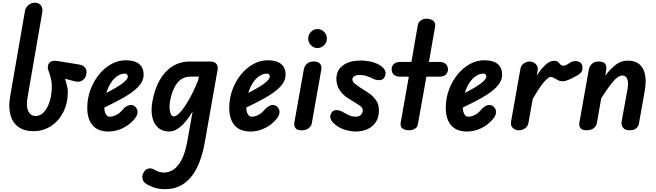

<svg xmlns="http://www.w3.org/2000/svg" viewBox="-20 -948 4774 1397"><path d="M222.5 6.5Q157 6.5 114.5 -24Q72 -54.5 56.2 -111Q40.5 -167.5 53.5 -244.5L161.5 -867.5Q166.5 -895 187.8 -911.8Q209 -928.5 233 -928.5Q260.5 -928.5 276.5 -910.2Q292.5 -892 287.5 -858L180 -236.5Q173 -196.5 177.8 -166.8Q182.5 -137 198.2 -120.5Q214 -104 240 -104Q273.5 -104 299.8 -132.5Q326 -161 341.5 -210.5Q357 -260 357 -323Q357 -349 349.8 -379Q342.5 -409 331 -438.5Q325.5 -452.5 328.8 -470Q332 -487.5 348.8 -498.8Q365.5 -510 400.5 -504L556 -478.5Q580 -474.5 594.8 -460.5Q609.5 -446.5 609.5 -425Q609.5 -386 584 -366Q558.5 -346 519 -357.5L453 -375Q462.5 -345.5 468 -321.8Q473.5 -298 473.5 -280.5Q473.5 -198 440.8 -133Q408 -68 351 -30.8Q294 6.5 222.5 6.5Z M769.5 9Q693.5 9 654.2 -35.8Q615 -80.5 615 -164Q615 -232.5 638 -294.8Q661 -357 700.2 -405.5Q739.5 -454 789.8 -481.8Q840 -509.5 895 -509.5Q959.5 -509.5 992.2 -482.5Q1025 -455.5 1025 -404Q1025 -380 1014.2 -357.5Q1003.5 -335 983.2 -314Q963 -293 935 -273.2Q907 -253.5 872.5 -234Q848.5 -220 812.5 -201.8Q776.5 -183.5 739 -165.5Q739 -157 740 -149.8Q741 -142.5 742.5 -136Q746 -120.5 755.5 -109.8Q765 -99 778.5 -99Q803 -99 827.8 -112.2Q852.5 -125.5 872 -149.5Q894 -175 917.8 -182Q941.5 -189 960.5 -174.5Q970 -167.5 976.2 -154.2Q982.5 -141 979.8 -122.8Q977 -104.5 959 -82.5Q924.5 -40.5 874.2 -15.8Q824 9 769.5 9ZM753.5 -271.5Q769 -279.5 785 -288.5Q801 -297.5 816.5 -306Q846 -323 866.5 -338.2Q887 -353.5 898.5 -366.8Q910 -380 910 -391Q910 -399 905 -405.8Q900 -412.5 890.5 -412.5Q860 -412.5 833.2 -394.2Q806.5 -376 786.2 -344.2Q766 -312.5 753.5 -271.5Z M1181.5 428.5Q1131 428.5 1094 414.2Q1057 400 1039 386.5Q1019 372.5 1016 348.2Q1013 324 1028.5 301.5Q1040.5 282 1062 278Q1083.5 274 1104 287Q1115 294.5 1133.2 301Q1151.5 307.5 1174.5 307.5Q1206.5 307.5 1239.2 287.8Q1272 268 1299.5 218Q1327 168 1343.5 76.5L1381.5 -137.5Q1355 -92.5 1326.5 -59.5Q1298 -26.5 1269.2 -8.8Q1240.5 9 1211.5 9Q1162.5 9 1131.2 -18Q1100 -45 1088.5 -94.8Q1077 -144.5 1089 -211Q1105 -300 1141.8 -364.8Q1178.5 -429.5 1234.2 -465Q1290 -500.5 1363 -500.5H1508.5Q1539.5 -500.5 1553.8 -484.2Q1568 -468 1563 -439.5L1470.5 85Q1440 257.5 1367.5 343Q1295 428.5 1181.5 428.5ZM1245 -101Q1257 -101 1273 -113.8Q1289 -126.5 1307.2 -150Q1325.5 -173.5 1345 -206Q1364.5 -238.5 1384.2 -278.8Q1404 -319 1422 -364.5L1427 -390.5H1367Q1305 -390.5 1268 -341.8Q1231 -293 1217 -211.5Q1212 -179.5 1214.2 -154.5Q1216.5 -129.5 1224.5 -115.2Q1232.5 -101 1245 -101Z M1802.5 9Q1726.5 9 1687.2 -35.8Q1648 -80.5 1648 -164Q1648 -232.5 1671 -294.8Q1694 -357 1733.2 -405.5Q1772.5 -454 1822.8 -481.8Q1873 -509.5 1928 -509.5Q1992.5 -509.5 2025.2 -482.5Q2058 -455.5 2058 -404Q2058 -380 2047.2 -357.5Q2036.5 -335 2016.2 -314Q1996 -293 1968 -273.2Q1940 -253.5 1905.5 -234Q1881.5 -220 1845.5 -201.8Q1809.5 -183.5 1772 -165.5Q1772 -157 1773 -149.8Q1774 -142.5 1775.5 -136Q1779 -120.5 1788.5 -109.8Q1798 -99 1811.5 -99Q1836 -99 1860.8 -112.2Q1885.5 -125.5 1905 -149.5Q1927 -175 1950.8 -182Q1974.5 -189 1993.5 -174.5Q2003 -167.5 2009.2 -154.2Q2015.5 -141 2012.8 -122.8Q2010 -104.5 1992 -82.5Q1957.5 -40.5 1907.2 -15.8Q1857 9 1802.5 9ZM1786.5 -271.5Q1802 -279.5 1818 -288.5Q1834 -297.5 1849.5 -306Q1879 -323 1899.5 -338.2Q1920 -353.5 1931.5 -366.8Q1943 -380 1943 -391Q1943 -399 1938 -405.8Q1933 -412.5 1923.5 -412.5Q1893 -412.5 1866.2 -394.2Q1839.5 -376 1819.2 -344.2Q1799 -312.5 1786.5 -271.5Z M2174 0Q2141 0 2129.5 -16.5Q2118 -33 2121.5 -55L2191 -446Q2192.5 -455 2199.8 -468Q2207 -481 2222.5 -490.8Q2238 -500.5 2265 -500.5Q2295 -500.5 2308.8 -484.2Q2322.5 -468 2317.5 -439.5L2248 -47.5Q2246 -34 2228.2 -17Q2210.5 0 2174 0ZM2289.5 -598.5Q2262.5 -598.5 2242.5 -619Q2222.5 -639.5 2222.5 -668Q2222.5 -695.5 2242.2 -716Q2262 -736.5 2289.5 -736.5Q2316 -736.5 2337.2 -717Q2358.5 -697.5 2358.5 -668Q2358.5 -639.5 2338.2 -619Q2318 -598.5 2289.5 -598.5Z M2566.5 9Q2537.5 9 2501.2 -0.5Q2465 -10 2436.5 -29Q2399.5 -52.5 2388 -77.8Q2376.5 -103 2391 -126Q2403.5 -148.5 2430.5 -146.8Q2457.5 -145 2479 -130.5Q2489.5 -124 2515.2 -111.5Q2541 -99 2567.5 -99Q2593.5 -99 2606.5 -113.2Q2619.5 -127.5 2619.5 -143Q2619.5 -154.5 2615.2 -161.8Q2611 -169 2601.5 -176.5Q2587 -187 2565.2 -200.8Q2543.5 -214.5 2518.5 -229.5Q2476 -255 2451.8 -291.5Q2427.5 -328 2427.5 -373.5Q2427.5 -436.5 2475 -472Q2522.5 -507.5 2605.5 -507.5Q2634.5 -507.5 2667 -501.8Q2699.5 -496 2729 -481.5Q2765 -464 2779 -439.5Q2793 -415 2778 -386.5Q2766 -365.5 2740.5 -364.8Q2715 -364 2689.5 -377.5Q2673.5 -386 2648.5 -394.2Q2623.5 -402.5 2596 -402.5Q2572 -402.5 2558 -393.5Q2544 -384.5 2544 -370.5Q2544 -355.5 2560 -341.2Q2576 -327 2606 -307.5Q2629.5 -292 2653.8 -276.8Q2678 -261.5 2692 -247Q2711.5 -228.5 2724.2 -205.5Q2737 -182.5 2737 -139.5Q2737 -96 2716 -62.2Q2695 -28.5 2656.8 -9.8Q2618.5 9 2566.5 9Z M2954.5 0Q2929.5 0 2909.8 -12.5Q2890 -25 2895.5 -55.5L2954.5 -390H2892.5Q2861.5 -390 2845.5 -405Q2829.5 -420 2829.5 -443.5Q2829.5 -467 2845.5 -482.2Q2861.5 -497.5 2892 -497.5H2973.5L3020 -765.5Q3024 -787.5 3042.8 -799.8Q3061.5 -812 3082 -812Q3099.5 -812 3115.2 -806.5Q3131 -801 3140.2 -788.2Q3149.5 -775.5 3145.5 -753.5L3101 -497.5H3176Q3207.5 -497.5 3223.5 -482.2Q3239.5 -467 3239.5 -443.5Q3239.5 -420 3223.5 -405Q3207.5 -390 3176 -390H3082.5L3021 -46Q3016.5 -21 2997.5 -10.5Q2978.5 0 2954.5 0Z M3378 9Q3302 9 3262.8 -35.8Q3223.5 -80.5 3223.5 -164Q3223.5 -232.5 3246.5 -294.8Q3269.5 -357 3308.8 -405.5Q3348 -454 3398.2 -481.8Q3448.5 -509.5 3503.5 -509.5Q3568 -509.5 3600.8 -482.5Q3633.5 -455.5 3633.5 -404Q3633.5 -380 3622.8 -357.5Q3612 -335 3591.8 -314Q3571.5 -293 3543.5 -273.2Q3515.5 -253.5 3481 -234Q3457 -220 3421 -201.8Q3385 -183.5 3347.5 -165.5Q3347.5 -157 3348.5 -149.8Q3349.5 -142.5 3351 -136Q3354.5 -120.5 3364 -109.8Q3373.5 -99 3387 -99Q3411.5 -99 3436.2 -112.2Q3461 -125.5 3480.5 -149.5Q3502.5 -175 3526.2 -182Q3550 -189 3569 -174.5Q3578.5 -167.5 3584.8 -154.2Q3591 -141 3588.2 -122.8Q3585.5 -104.5 3567.5 -82.5Q3533 -40.5 3482.8 -15.8Q3432.5 9 3378 9ZM3362 -271.5Q3377.5 -279.5 3393.5 -288.5Q3409.5 -297.5 3425 -306Q3454.5 -323 3475 -338.2Q3495.5 -353.5 3507 -366.8Q3518.5 -380 3518.5 -391Q3518.5 -399 3513.5 -405.8Q3508.5 -412.5 3499 -412.5Q3468.5 -412.5 3441.8 -394.2Q3415 -376 3394.8 -344.2Q3374.5 -312.5 3362 -271.5Z M3756 0Q3731.5 0 3712.5 -16Q3693.5 -32 3698 -61L3766.5 -446.5Q3771.5 -473.5 3792.2 -487Q3813 -500.5 3834 -500.5Q3858.5 -500.5 3878 -482.2Q3897.5 -464 3892 -432.5L3885.5 -397Q3915.5 -445 3948 -475.2Q3980.5 -505.5 4008.5 -505.5Q4031.5 -505.5 4041 -496.8Q4050.5 -488 4057.5 -479Q4064.5 -470 4078.5 -470Q4093 -470 4107.5 -479Q4122 -488 4129.5 -493.5Q4144 -502.5 4164.8 -503.5Q4185.5 -504.5 4202 -493Q4218.5 -481.5 4218.5 -454.5Q4218.5 -435.5 4209.2 -423.2Q4200 -411 4187 -403.2Q4174 -395.5 4162.5 -389.5Q4143 -378.5 4117.2 -367.5Q4091.5 -356.5 4075.5 -356.5Q4055.5 -356.5 4039.8 -364.5Q4024 -372.5 4011.2 -380.5Q3998.5 -388.5 3986 -388.5Q3977 -388.5 3959.2 -373.2Q3941.5 -358 3915.8 -322.8Q3890 -287.5 3856 -227L3825 -53.5Q3820 -27 3798.8 -13.5Q3777.5 0 3756 0Z M4247.5 0Q4215 0 4203.2 -16.5Q4191.5 -33 4195.5 -55L4265 -446Q4267 -455 4274 -467.8Q4281 -480.5 4296.2 -490.5Q4311.5 -500.5 4338.5 -500.5Q4369 -500.5 4382.5 -484.2Q4396 -468 4391 -439.5L4384 -398Q4422.5 -448.5 4461.5 -477.8Q4500.5 -507 4547 -507Q4600.5 -507 4632 -480.8Q4663.5 -454.5 4673.5 -404.5Q4683.5 -354.5 4670.5 -282.5L4628 -43.5Q4626 -30 4610 -15Q4594 0 4558.5 0Q4527 0 4512.8 -19.8Q4498.5 -39.5 4502.5 -61.5L4546 -300.5Q4551.5 -330 4549 -351.8Q4546.5 -373.5 4536.2 -386Q4526 -398.5 4508 -398.5Q4478 -398.5 4440.2 -353.8Q4402.5 -309 4354.5 -232.5L4322 -47.5Q4319.5 -34 4301.8 -17Q4284 0 4247.5 0Z"/></svg>

Font: Edu AU VIC WA NT Hand SemiBold
Style: Regular
Weight: 600
Version: Version 1.001